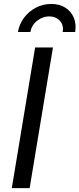

<svg xmlns="http://www.w3.org/2000/svg" viewBox="-20 -973 411 993"><path d="M253.9 -727.5 133.3 0H41L161.6 -727.5ZM245.1 -952.6Q287.6 -952.6 317.9 -933.3Q348.1 -914.1 361.8 -881.1Q375.5 -848.1 368.7 -807.6H304.2Q310.5 -843.3 289.3 -865.7Q268.1 -888.2 234.4 -888.2Q200.7 -888.2 172.1 -865.7Q143.6 -843.3 137.2 -807.6H72.8Q79.6 -848.1 104.2 -881.1Q128.9 -914.1 165.5 -933.3Q202.1 -952.6 245.1 -952.6Z"/></svg>

Font: Inter 16pt
Style: Italic
Weight: 400
Italic angle: -9.3988°
Version: Version 4.001;git-66647c0bb